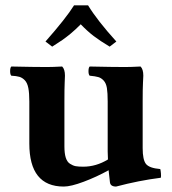

<svg xmlns="http://www.w3.org/2000/svg" viewBox="-20 -683 638 713"><path d="M307.1 -663.1Q341.3 -606.9 412.1 -528.8L387.2 -509.8Q351.6 -531.2 328.1 -549.1Q304.7 -566.9 279.8 -592.8Q261.7 -574.2 243.2 -558.8Q224.6 -543.5 211.9 -534.7Q199.2 -525.9 173.8 -509.8L148.9 -528.8Q225.1 -615.2 254.9 -663.1ZM509.8 -132.8Q509.8 -89.4 522.2 -74Q534.7 -58.6 575.2 -55.2Q576.7 -50.3 577.6 -39.1Q578.6 -27.8 577.1 -22.9Q496.1 -12.7 411.1 9.8Q389.6 9.8 388.2 -6.8Q385.7 -25.4 383.3 -50.8Q338.4 -25.9 290.8 -8.1Q243.2 9.8 216.8 9.8Q88.9 9.8 88.9 -149.9V-306.2Q88.9 -337.4 85.2 -356.2Q81.5 -375 72.3 -384.8Q63 -394.5 52 -397.7Q41 -400.9 22 -401.9Q17.6 -406.2 17.6 -418.9Q17.6 -431.6 22 -436Q107.9 -434.1 153.8 -434.1Q174.8 -434.1 210.9 -436Q221.2 -425.8 221.2 -401.9Q221.2 -397.5 220.2 -376.5Q219.2 -355.5 219.2 -306.2V-139.2Q219.2 -113.8 224.1 -97.9Q229 -82 239.7 -75Q250.5 -67.9 261 -65.9Q271.5 -64 289.1 -64Q336.9 -64 380.9 -90.8Q379.9 -111.3 379.9 -120.6V-306.2Q379.9 -337.9 377 -356Q374 -374 365 -383.8Q356 -393.6 345.2 -396.7Q334.5 -399.9 313 -401.9Q308.6 -406.2 308.6 -418.9Q308.6 -431.6 313 -436Q398.9 -434.1 444.8 -434.1Q465.8 -434.1 502 -436Q512.2 -425.8 512.2 -401.9Q512.2 -397.5 511 -376.5Q509.8 -355.5 509.8 -306.2Z"/></svg>

Font: Linux Libertine G
Style: Bold
Weight: 700
Designer: Philipp H. Poll
Foundry: Philipp H. Poll
Version: Version 5.0.3